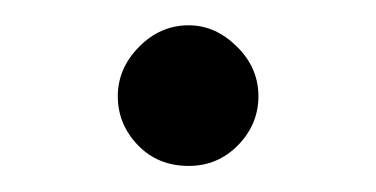

<svg xmlns="http://www.w3.org/2000/svg" viewBox="-20 -332 290 148"><path d="M125.5 -204.1Q101.6 -204.1 86.2 -220.2Q70.8 -236.3 70.8 -257.8Q70.8 -279.3 87.2 -295.9Q103.5 -312.5 125.5 -312.5Q146 -312.5 162.6 -296.1Q179.2 -279.8 179.2 -257.8Q179.2 -236.3 163.6 -220.2Q147.9 -204.1 125.5 -204.1Z"/></svg>

Font: Libertinage
Style: l
Weight: 400
Designer: OSP
Foundry: OSP
Version: Version 1.0; 2008; OFL relea